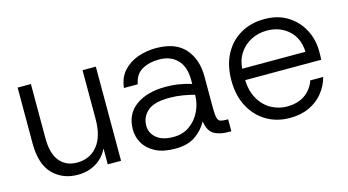

<svg xmlns="http://www.w3.org/2000/svg" viewBox="-64 -737 1773 977"><g transform="rotate(-15 822.5 -248.0)"><path d="M246 12Q167 12 115.5 -40Q64 -92 64 -203V-496H134V-211Q134 -129 167.5 -89Q201 -49 258 -49Q326 -49 366 -98Q406 -147 406 -239V-496H476V0H406V-84Q384 -38 342 -13Q300 12 246 12Z M759 12Q697 12 656 -9Q615 -30 595 -64.5Q575 -99 575 -137Q575 -219 634.5 -262Q694 -305 791 -305Q832 -305 868 -298.5Q904 -292 927 -284V-305Q927 -375 891.5 -411.5Q856 -448 795 -448Q743 -448 705.5 -426.5Q668 -405 659 -354H586Q592 -408 623 -442Q654 -476 699.5 -492Q745 -508 795 -508Q898 -508 947.5 -451.5Q997 -395 997 -305V-138Q997 -102 1001.5 -86Q1006 -70 1017.5 -66.5Q1029 -63 1049 -63H1057V0H1042Q996 0 966.5 -17Q937 -34 929 -86Q907 -45 866.5 -16.5Q826 12 759 12ZM766 -48Q816 -48 852 -74Q888 -100 907.5 -141Q927 -182 927 -227Q903 -234 867.5 -240Q832 -246 796 -246Q714 -246 680 -215Q646 -184 646 -139Q646 -100 677 -74Q708 -48 766 -48Z M1364 12Q1294 12 1240 -20.5Q1186 -53 1155 -111.5Q1124 -170 1124 -249Q1124 -328 1154.5 -386Q1185 -444 1240 -476Q1295 -508 1366 -508Q1438 -508 1489 -475.5Q1540 -443 1567 -391Q1594 -339 1594 -279Q1594 -269 1594 -258Q1594 -247 1593 -233H1178V-293H1526Q1523 -366 1477 -407Q1431 -448 1363 -448Q1318 -448 1279 -428Q1240 -408 1216 -369.5Q1192 -331 1192 -274V-247Q1192 -180 1217 -135.5Q1242 -91 1281.5 -69.5Q1321 -48 1364 -48Q1420 -48 1458 -74Q1496 -100 1512 -146H1580Q1568 -101 1539 -65Q1510 -29 1466 -8.5Q1422 12 1364 12Z"/></g></svg>

Font: Host Grotesk Light
Style: Regular
Weight: 300
Designer: Doukan Karapınar
Foundry: Element Type
Version: Version 1.003